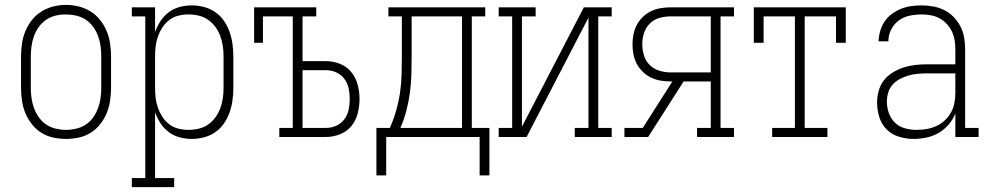

<svg xmlns="http://www.w3.org/2000/svg" viewBox="-20 -560 4040 785"><path d="M250 8Q224 8 198 2.5Q172 -3 149.5 -17Q127 -31 110.5 -52Q94 -73 84 -97Q74 -121 70 -147.5Q66 -174 66 -200V-330Q66 -356 70 -382.5Q74 -409 84 -433Q94 -457 110.5 -478Q127 -499 149.5 -513Q172 -527 198 -533.5Q224 -540 250 -540Q276 -540 302 -533.5Q328 -527 350.5 -513Q373 -499 389.5 -478Q406 -457 416 -433Q426 -409 430 -382.5Q434 -356 434 -330V-200Q434 -174 430 -147.5Q426 -121 416 -97Q406 -73 389.5 -52Q373 -31 350.5 -17Q328 -3 302 2.5Q276 8 250 8ZM250 -29Q271 -29 292 -34Q313 -39 330.5 -50.5Q348 -62 360.5 -79.5Q373 -97 380.5 -117Q388 -137 391 -158Q394 -179 394 -200V-330Q394 -351 391 -372.5Q388 -394 380.5 -414Q373 -434 360 -451.5Q347 -469 329 -480.5Q311 -492 290 -496.5Q269 -501 248 -501Q227 -501 206.5 -496Q186 -491 168.5 -479Q151 -467 138.5 -449.5Q126 -432 119 -412.5Q112 -393 109 -372Q106 -351 106 -330V-200Q106 -179 109 -158Q112 -137 119.5 -117Q127 -97 139.5 -79.5Q152 -62 169.5 -50.5Q187 -39 208 -34Q229 -29 250 -29Z M519 205V168H574V-493H519V-530H614V-429Q622 -452 636 -473.5Q650 -495 670 -510Q690 -525 714.5 -531.5Q739 -538 764 -538Q789 -538 814 -531.5Q839 -525 860 -510.5Q881 -496 895.5 -475Q910 -454 918.5 -430Q927 -406 930.5 -380.5Q934 -355 934 -330V-200Q934 -175 930.5 -149.5Q927 -124 918.5 -100Q910 -76 895.5 -55Q881 -34 860 -19.5Q839 -5 814 1.5Q789 8 764 8Q739 8 714.5 1.5Q690 -5 670 -20Q650 -35 636 -56.5Q622 -78 614 -101V168H692V205ZM751 -29Q772 -29 793 -34Q814 -39 831 -51Q848 -63 860.5 -80Q873 -97 880.5 -117Q888 -137 891 -158Q894 -179 894 -200V-330Q894 -351 891 -372Q888 -393 880.5 -413Q873 -433 860.5 -450Q848 -467 831 -479Q814 -491 793 -496Q772 -501 751 -501Q730 -501 709.5 -496Q689 -491 672.5 -478.5Q656 -466 644.5 -448.5Q633 -431 626 -411.5Q619 -392 616.5 -371.5Q614 -351 614 -330V-200Q614 -179 616.5 -158.5Q619 -138 626 -118.5Q633 -99 644.5 -81.5Q656 -64 672.5 -51.5Q689 -39 709.5 -34Q730 -29 751 -29Z M1122 0V-37H1177V-493H1055V-385H1019V-530H1273V-493H1217V-310H1313Q1342 -310 1370 -299Q1398 -288 1416.5 -265Q1435 -242 1442.5 -213Q1450 -184 1450 -155Q1450 -126 1442.5 -96.5Q1435 -67 1416.5 -44.5Q1398 -22 1370 -11Q1342 0 1313 0ZM1217 -37H1313Q1335 -37 1355 -46Q1375 -55 1388 -72.5Q1401 -90 1405.5 -111.5Q1410 -133 1410 -155Q1410 -177 1405.5 -198.5Q1401 -220 1388 -237.5Q1375 -255 1355 -264Q1335 -273 1313 -273H1217Z M1941 157V0H1559V157H1519V-37H1574Q1589 -71 1599.5 -107.5Q1610 -144 1615.5 -181Q1621 -218 1622 -256Q1623 -294 1623 -331V-493H1568V-530H1964V-493H1909V-37H1981V157ZM1617 -37H1869V-493H1663V-331Q1663 -294 1662 -256.5Q1661 -219 1656 -181.5Q1651 -144 1641.5 -107.5Q1632 -71 1617 -37Z M2019 0V-37H2074V-493H2019V-530H2170V-493H2114V-42L2367 -530H2481V-493H2426V-37H2481V0H2330V-37H2386V-488L2133 0Z M2533 0V-37H2608L2729 -227H2721Q2701 -227 2680.5 -230.5Q2660 -234 2641.5 -243Q2623 -252 2608 -266.5Q2593 -281 2583.5 -299Q2574 -317 2570 -337.5Q2566 -358 2566 -379Q2566 -399 2570 -419.5Q2574 -440 2583.5 -458Q2593 -476 2608 -490.5Q2623 -505 2641.5 -514Q2660 -523 2680.5 -526.5Q2701 -530 2721 -530H2981V-493H2926V-37H2981V0H2830V-37H2886V-227H2775L2630 0ZM2721 -264H2886V-493H2721Q2698 -493 2675.5 -486.5Q2653 -480 2636.5 -463.5Q2620 -447 2613 -424.5Q2606 -402 2606 -379Q2606 -356 2613 -333Q2620 -310 2636.5 -294Q2653 -278 2675.5 -271Q2698 -264 2721 -264Z M3137 0V-37H3230V-493H3102V-385H3062V-530H3438V-385H3398V-493H3270V-37H3363V0Z M3715 8Q3685 8 3655.5 -1Q3626 -10 3605 -31Q3584 -52 3575 -81.5Q3566 -111 3566 -141Q3566 -165 3572.5 -188.5Q3579 -212 3593.5 -231Q3608 -250 3629 -263Q3650 -276 3672.5 -283.5Q3695 -291 3719 -294Q3743 -297 3768 -297H3886V-358Q3886 -377 3883 -395.5Q3880 -414 3872 -431Q3864 -448 3851 -462Q3838 -476 3821.5 -485Q3805 -494 3786 -497.5Q3767 -501 3748 -501Q3724 -501 3699.5 -496Q3675 -491 3655 -476.5Q3635 -462 3623.5 -439Q3612 -416 3612 -391H3572Q3573 -413 3579 -434Q3585 -455 3597 -472.5Q3609 -490 3626.5 -503Q3644 -516 3664 -524Q3684 -532 3705.5 -535Q3727 -538 3748 -538Q3772 -538 3796 -533.5Q3820 -529 3841 -518.5Q3862 -508 3879 -490.5Q3896 -473 3907 -451.5Q3918 -430 3922 -406Q3926 -382 3926 -358V-37H3981V0H3886V-96Q3876 -71 3858.5 -50.5Q3841 -30 3817.5 -16.5Q3794 -3 3767.5 2.5Q3741 8 3715 8ZM3727 -29Q3748 -29 3768.5 -32.5Q3789 -36 3808 -44.5Q3827 -53 3842.5 -67.5Q3858 -82 3868 -100Q3878 -118 3882 -138.5Q3886 -159 3886 -180V-260H3768Q3749 -260 3730 -258Q3711 -256 3693.5 -251Q3676 -246 3659 -237Q3642 -228 3629.5 -214Q3617 -200 3611.5 -181.5Q3606 -163 3606 -145Q3606 -121 3614 -98Q3622 -75 3639 -58.5Q3656 -42 3679.5 -35.5Q3703 -29 3727 -29Z"/></svg>

Font: Iosevka Slab Extralight
Style: Regular
Weight: 200
Monospace: yes
Designer: Belleve Invis
Foundry: Belleve Invis
Version: Version 11.1.1; ttfautohint (v1.8.3)